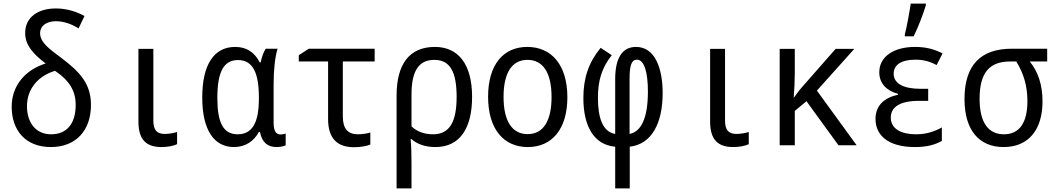

<svg xmlns="http://www.w3.org/2000/svg" viewBox="-20 -808 5870 1068"><path d="M263 10C404 10 486 -84 486 -224C486 -341 426 -407 321 -486C252 -537 203 -573 203 -624C203 -663 237 -690 291 -690C334 -690 377 -675 417 -650L450 -719C410 -741 355 -761 291 -761C192 -761 120 -713 120 -624C120 -557 164 -508 234 -455C120 -419 45 -332 45 -214C45 -83 122 10 263 10ZM264 -61C176 -61 130 -130 130 -217C130 -316 195 -387 286 -414C364 -362 401 -304 401 -225C401 -120 352 -61 264 -61Z M879 10C911 10 945 4 965 -6V-74C952 -69 921 -63 897 -63C852 -63 833 -85 833 -138V-536H750V-132C750 -30 794 10 879 10Z M1281 10C1347 10 1393 -24 1420 -74H1426C1438 -14 1470 10 1519 10C1540 10 1561 5 1569 0V-65C1561 -62 1549 -60 1541 -60C1515 -60 1502 -79 1502 -126V-342C1502 -418 1510 -493 1524 -537H1458C1445 -517 1435 -487 1430 -461H1425C1395 -518 1351 -547 1288 -547C1172 -547 1105 -451 1105 -266C1105 -84 1171 10 1281 10ZM1302 -61C1221 -61 1189 -127 1189 -263C1189 -406 1223 -474 1304 -474C1386 -474 1420 -403 1420 -267V-258C1420 -127 1384 -61 1302 -61Z M1951 11C1984 11 2024 4 2040 -4V-71C2021 -65 1993 -61 1971 -61C1916 -61 1887 -91 1887 -160V-466H2064V-537H1698L1642 -501V-466H1805V-146C1805 -36 1857 11 1951 11Z M2186 -276V240H2269V98C2269 53 2268 5 2264 -34H2269C2301 -6 2346 10 2402 10C2537 10 2606 -93 2606 -269C2606 -454 2527 -547 2399 -547C2257 -547 2186 -451 2186 -276ZM2389 -61C2341 -61 2299 -76 2269 -105V-282C2269 -413 2309 -475 2396 -475C2483 -475 2520 -409 2520 -269C2520 -130 2481 -61 2389 -61Z M2916 10C3049 10 3136 -88 3136 -267C3136 -449 3046 -547 2913 -547C2780 -547 2695 -449 2695 -270C2695 -88 2783 10 2916 10ZM2915 -62C2828 -62 2781 -135 2781 -269C2781 -403 2828 -475 2914 -475C3001 -475 3048 -403 3048 -268C3048 -135 3002 -62 2915 -62Z M3402 8V240H3483V8C3606 -6 3666 -124 3666 -290C3666 -427 3624 -547 3518 -547C3443 -547 3402 -488 3402 -368V-63C3331 -75 3306 -155 3306 -264C3306 -359 3327 -431 3383 -501L3321 -542C3254 -460 3225 -374 3225 -263C3225 -107 3283 -2 3402 8ZM3482 -63V-367C3482 -434 3489 -476 3523 -476C3565 -476 3584 -401 3584 -299C3584 -148 3545 -75 3482 -63Z M4059 10C4091 10 4125 4 4145 -6V-74C4132 -69 4101 -63 4077 -63C4032 -63 4013 -85 4013 -138V-536H3930V-132C3930 -30 3974 10 4059 10Z M4317 0H4401V-191L4466 -245L4644 0H4745L4524 -304L4732 -536H4628L4455 -339C4432 -314 4416 -293 4396 -265H4395C4399 -315 4401 -360 4401 -405V-536H4317Z M5013 -616V-606H5062C5088 -657 5116 -732 5130 -779V-788H5046C5041 -751 5023 -652 5013 -616ZM5069 10C5134 10 5179 -2 5219 -24V-99C5181 -78 5135 -61 5075 -61C4995 -61 4935 -90 4935 -154C4935 -212 4985 -247 5091 -247H5143V-314H5101C5004 -314 4951 -344 4951 -398C4951 -448 4994 -476 5072 -476C5114 -476 5149 -468 5190 -446L5223 -511C5175 -535 5130 -547 5070 -547C4951 -547 4871 -493 4871 -406C4871 -346 4909 -304 4975 -286V-281C4901 -265 4850 -223 4850 -146C4850 -56 4920 10 5069 10Z M5563 10C5701 10 5779 -86 5779 -244C5779 -336 5754 -410 5708 -466H5805V-537H5608C5437 -537 5345 -448 5345 -257C5345 -84 5426 10 5563 10ZM5564 -61C5475 -61 5429 -130 5429 -258C5429 -403 5483 -466 5599 -466H5633C5674 -400 5695 -330 5695 -246C5695 -130 5654 -61 5564 -61Z"/></svg>

Font: Noto Sans Mono Condensed
Style: Regular
Weight: 400
Width: 3
Designer: Monotype Design Team
Foundry: Monotype Imaging Inc.
Version: Version 2.014